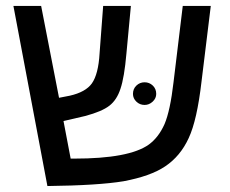

<svg xmlns="http://www.w3.org/2000/svg" viewBox="-20 -619 770 644"><path d="M314 -440 326 -599H419L404 -439Q397 -359 384 -321Q372 -284 347 -264.5Q322 -245 266 -230L193 -213L217 -87H229Q413 -87 479 -134Q512 -158 532 -203Q551 -248 562 -343L593 -599H687L656 -346Q641 -216 613 -156Q585 -95 534 -61Q485 -28 394 -11Q309 3 139 5L25 -599H118L178 -291L214 -298Q267 -310 288 -339Q310 -370 314 -440ZM426 -304Q426 -321 437.5 -332Q449 -343 465 -343Q481 -343 492.5 -332Q504 -321 504 -304Q504 -289 492 -278Q480 -267 465 -267Q449 -267 437.5 -278Q426 -289 426 -304Z"/></svg>

Font: Libra Sans
Style: Regular
Weight: 400
Foundry: Context Ltd
Version: Version 1.002